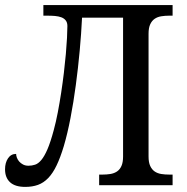

<svg xmlns="http://www.w3.org/2000/svg" viewBox="-20 -734 742 761"><path d="M80.1 6.8Q40 6.8 20 -11.5Q0 -29.8 0 -63Q0 -88.9 11.7 -106.4Q23.4 -124 43.9 -124Q43.9 -117.2 46.9 -109.1Q49.8 -101.1 55.9 -94Q62 -86.9 71.3 -82Q80.6 -77.1 92.8 -77.1Q106.4 -77.1 119.1 -81.3Q131.8 -85.4 144 -100.1Q156.2 -114.7 168.2 -142.6Q180.2 -170.4 192.9 -217.8Q201.7 -250 209 -288.1Q216.3 -326.2 222.4 -366.2Q228.5 -406.2 233.2 -445.6Q237.8 -484.9 241 -520Q244.1 -555.2 245.6 -584Q247.1 -612.8 247.1 -630.9Q247.1 -644.5 240.7 -652.8Q234.4 -661.1 223.4 -665.3Q212.4 -669.4 198 -670.7Q183.6 -671.9 167 -671.9H151.9V-713.9H664.1V-671.9H650.9Q633.8 -671.9 618.9 -669.4Q604 -667 593 -659.4Q582 -651.9 575.4 -637.7Q568.8 -623.5 568.8 -600.1V-113.8Q568.8 -90.3 575.4 -76.2Q582 -62 593 -54.4Q604 -46.9 618.9 -44.4Q633.8 -42 650.9 -42H664.1V0H373V-42H386.2Q402.8 -42 417.7 -44.4Q432.6 -46.9 443.8 -54.4Q455.1 -62 461.4 -76.2Q467.8 -90.3 467.8 -113.8V-664.1H305.2Q302.2 -601.6 295.9 -533Q289.6 -464.4 280.5 -396.7Q271.5 -329.1 259.5 -266.8Q247.6 -204.6 232.9 -154.8Q219.2 -109.4 204.3 -78.4Q189.5 -47.4 171.1 -28.3Q152.8 -9.3 130.4 -1.2Q107.9 6.8 80.1 6.8Z"/></svg>

Font: Droid-TTFautohint Serif
Style: Regular
Weight: 400
Foundry: Ascender Corporation
Version: Version 1.00; ttfautohint (v1.00rc1.4-1a1c-dirty) -l 8 -r 50